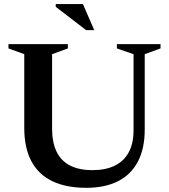

<svg xmlns="http://www.w3.org/2000/svg" viewBox="-20 -886 808 918"><path d="M618.5 -262V-627L539 -654.5V-675H747.5V-654.5L672 -627V-266.5Q672 -176 639.5 -113.8Q607 -51.5 544.5 -19.8Q482 12 392.5 12Q296 12 230 -19.8Q164 -51.5 130 -115.2Q96 -179 96 -274.5V-627L20.5 -654.5V-675H304.5V-654.5L229 -627V-272Q229 -205.5 250.5 -161Q272 -116.5 315 -94.5Q358 -72.5 422 -72.5Q485 -72.5 528.8 -94Q572.5 -115.5 595.5 -157.8Q618.5 -200 618.5 -262ZM430.5 -742H391.5L246.5 -853.5V-866.5H376.5Z"/></svg>

Font: Newsreader 24pt SemiBold
Style: Regular
Weight: 600
Designer: Hugues Gentile
Foundry: Production Type
Version: Version 1.003